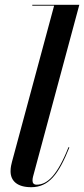

<svg xmlns="http://www.w3.org/2000/svg" viewBox="-20 -770 350 800"><path d="M269 -155.5 265.5 -157C218 -37.5 176.5 -0.5 132.5 -0.5C120 -0.5 115.5 -8 115.5 -17.5C115.5 -22 116 -28 117.5 -33.5L310.5 -750H114.5V-746.5H205.5L30 -96C27.5 -86.5 24 -73 24 -56.5C24 -16.5 51.5 10 110 10C183 10 224 -43 269 -155.5Z"/></svg>

Font: Bodoni* 48pt Medium
Style: Italic
Weight: 500
Italic angle: -13°
Version: Version 2.3